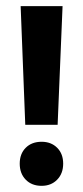

<svg xmlns="http://www.w3.org/2000/svg" viewBox="-20 -588 269 623"><path d="M183 -568 167 -183H62L47 -568ZM115 -128Q146 -128 165.5 -108.5Q185 -89 185 -57Q185 -25 165.5 -5Q146 15 115 15Q83 15 63.5 -5Q44 -25 44 -57Q44 -89 63.5 -108.5Q83 -128 115 -128Z"/></svg>

Font: Mukta Malar ExtraBold
Style: Regular
Weight: 800
Designer: Aadarsh Rajan, Girish Dalvi, Yashodeep Gholap
Foundry: Ek Type
Version: Version 2.538;PS 1.000;hotconv 16.6.51;makeotf.lib2.5.65220;